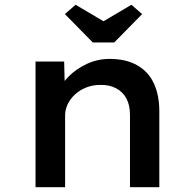

<svg xmlns="http://www.w3.org/2000/svg" viewBox="-20 -785 814 805"><path d="M129 0V-527H249L252 -403L221 -394Q235 -431 267 -463.5Q299 -496 344 -517Q389 -538 440 -538Q508 -538 555 -511.5Q602 -485 625 -435.5Q648 -386 648 -318V0H525V-303Q525 -344 510 -372Q495 -400 466.5 -415Q438 -430 400 -429Q368 -429 341 -418Q314 -407 294 -388.5Q274 -370 263.5 -347.5Q253 -325 253 -301V0H191Q168 0 152.5 0Q137 0 129 0ZM369 -607 252 -726 297 -765 429 -687H399L531 -765L576 -726L459 -607Z"/></svg>

Font: Lexend Exa Medium
Style: Regular
Weight: 500
Designer: Bonnie Shaver-Troup, Thomas Jockin
Foundry: Lexend
Version: Version 1.007